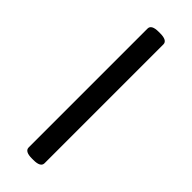

<svg xmlns="http://www.w3.org/2000/svg" viewBox="-236 -727 754 754"><g transform="rotate(45 141.5 -350.0)"><path d="M97 -20V-680Q97 -702 137 -702H145Q185 -702 185 -680V-20Q185 2 145 2H137Q97 2 97 -20Z"/></g></svg>

Font: Asap-Regular
Style: Regular
Weight: 400
Designer: Pablo Cosgaya
Foundry: Omnibus-Type
Version: Version 2.000; ttfautohint (v1.8)